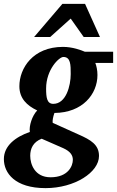

<svg xmlns="http://www.w3.org/2000/svg" viewBox="-51 -742 604 991"><path d="M533 -417V-475H387C368 -483 324 -500 274 -500C119 -500 49 -390 49 -297C49 -234 88 -197 141 -172C115 -145 98 -92 103 -61C28 -35 -31 11 -31 79C-31 151 26 229 184 229C335 229 460 147 460 63C460 5 418 -20 354 -48L221 -108C219 -119 223 -140 230 -159C375 -160 452 -256 452 -355C452 -379 447 -402 441 -417ZM314 -360C314 -299 290 -206 224 -206C191 -206 187 -239 187 -285C187 -383 254 -448 276 -448C314 -448 314 -407 314 -360ZM325 83C325 114 301 173 210 173C128 173 105 105 105 62C105 25 120 -9 164 -26L276 23C313 40 325 60 325 83ZM465 -551 388 -722H271L125 -551H208L314 -646L381 -551Z"/></svg>

Font: Veleka
Style: Bold Italic
Weight: 700
Italic angle: -12°
Designer: Stefan Peev, Context Ltd, 2016; SIL International, 1997-2014.
Foundry: Stefan Peev, Context Ltd, 2016
Version: Version 5.000